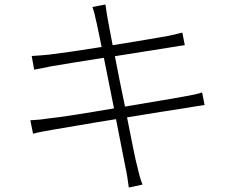

<svg xmlns="http://www.w3.org/2000/svg" viewBox="-20 -798 1040 854"><path d="M879 -387C860 -380 839 -376 800 -369C744 -358 644 -343 536 -324C520 -400 504 -480 491 -548L743 -588C767 -592 791 -596 802 -597L791 -653C778 -650 760 -646 732 -639C686 -631 584 -613 481 -597C469 -661 460 -706 459 -714C455 -734 452 -759 449 -778L391 -767C398 -748 403 -727 408 -703C411 -694 419 -650 432 -589C332 -573 241 -560 198 -555C166 -552 142 -550 121 -549L132 -488C151 -492 176 -496 207 -503C250 -511 343 -525 442 -541L487 -316C365 -295 247 -276 194 -271C171 -267 138 -264 115 -263L127 -203C150 -210 172 -213 209 -220C260 -228 375 -249 496 -268C517 -162 535 -71 538 -54C545 -25 548 3 553 36L614 23C603 -2 596 -35 589 -64C584 -80 566 -169 545 -276C649 -293 749 -309 809 -318C846 -325 873 -328 890 -331Z"/></svg>

Font: Spoqa Han Sans Neo Light
Style: Regular
Weight: 300
Designer: [Spoqa Han Sans Neo] Dong-huui Kim  Younghwa Kang  Yujin Lee  [Noto Sans] Ryoko NISHIZUKA  (kana & ideographs); Paul D. 
Foundry: Spoqa (http://www.spoqa-han-sans.com)
Version: Version 1.000